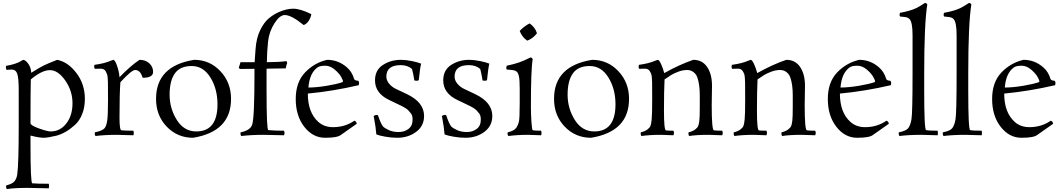

<svg xmlns="http://www.w3.org/2000/svg" viewBox="-20 -915 7223 1303"><path d="M59 -443 24 -441Q20 -448 20 -459L21 -468Q91 -480 125 -502L137 -509Q152 -509 171 -483.5Q190 -458 192 -421Q249 -457 275.5 -470Q302 -483 368 -509Q441 -495 498.5 -419.5Q556 -344 556 -244Q556 -187 538 -141.5Q520 -96 490 -68.5Q460 -41 428 -22Q396 -3 362 6Q304 20 275.5 20Q247 20 187 5V61Q187 328 199 329Q229 332 311 332Q313 339 313 348Q313 357 311 363L167 360Q81 360 27 368Q21 362 21 351L23 343Q64 333 78.5 315Q93 297 97 269Q107 199 107 -59V-303Q107 -383 97.5 -413Q88 -443 59 -443ZM187 -79Q187 -64 244 -43.5Q301 -23 324 -23Q388 -23 430 -77Q472 -131 472 -214.5Q472 -298 423 -368.5Q374 -439 319 -439Q264 -439 189 -376Q187 -293 187 -79Z M663 -449 624 -448Q619 -453 619 -463L621 -475Q689 -484 732 -503Q746 -509 749 -509Q760 -509 774 -469.5Q788 -430 791 -391Q866 -469 927 -509Q967 -509 993 -485.5Q1019 -462 1019 -427Q1019 -387 948 -387Q933 -440 897 -440Q873 -440 797 -357Q791 -281 791 -115Q791 -32 804 -31Q827 -28 885 -28Q888 -21 888 -12Q888 -3 885 3L773 0Q691 0 628 8Q623 2 623 -9L624 -17Q677 -27 692 -48Q703 -64 708 -99.5Q713 -135 713 -239Q713 -343 712.5 -354Q712 -365 711 -383Q710 -401 707 -410Q704 -419 698 -430Q688 -449 663 -449Z M1548 -244Q1548 -22 1290 20Q1184 20 1111.5 -55.5Q1039 -131 1039 -244Q1039 -468 1298 -509Q1403 -509 1475.5 -432Q1548 -355 1548 -244ZM1312 -23Q1456 -23 1456 -207Q1456 -311 1408 -389Q1360 -467 1281 -467Q1202 -467 1166.5 -416.5Q1131 -366 1131 -272.5Q1131 -179 1180 -101Q1229 -23 1312 -23Z M1907 3 1769 0Q1686 0 1617 8Q1612 2 1612 -9L1613 -17Q1678 -30 1691 -68Q1707 -113 1707 -415V-448L1608 -447Q1601 -451 1601 -459Q1606 -469 1612 -493H1708Q1709 -509 1714.5 -583.5Q1720 -658 1745.5 -710Q1771 -762 1802 -788.5Q1833 -815 1870 -832Q1924 -856 1970.5 -856Q2017 -856 2093 -819Q2089 -796 2075.5 -774.5Q2062 -753 2041 -745Q1957 -813 1913 -813Q1878 -813 1842 -756Q1806 -699 1799 -631.5Q1792 -564 1791 -493Q1867 -493 1923 -500Q1929 -496 1929 -487Q1925 -479 1922.5 -466.5Q1920 -454 1919 -451L1789 -449V-299Q1789 -33 1801 -32Q1842 -28 1907 -28Q1911 -20 1911 -12.5Q1911 -5 1907 3Z M2240 -52Q2322 -52 2385 -96Q2399 -91 2401 -75L2293 1Q2269 20 2186 20Q2103 20 2045 -54.5Q1987 -129 1987 -243Q1987 -357 2050 -423Q2113 -489 2200 -509Q2276 -509 2334 -458Q2369 -428 2383 -380Q2386 -368 2411 -367Q2417 -360 2417 -352.5Q2417 -345 2415 -337Q2239 -296 2069 -280Q2069 -152 2140 -88Q2180 -52 2240 -52ZM2303 -357Q2308 -360 2308 -364.5Q2308 -369 2295.5 -392.5Q2283 -416 2252 -442.5Q2221 -469 2187 -469Q2153 -469 2137 -459Q2081 -421 2073 -321Q2127 -321 2196 -332.5Q2265 -344 2303 -357Z M2776 -447Q2746 -473 2699 -473Q2602 -473 2602 -395Q2602 -370 2620.5 -347.5Q2639 -325 2666 -312L2744 -275Q2858 -220 2858 -128Q2858 -60 2804 -20Q2750 20 2676 20Q2637 20 2594.5 12.5Q2552 5 2534 -3Q2531 -48 2516 -128Q2527 -135 2534.5 -135Q2542 -135 2545 -133Q2565 -73 2580 -56Q2591 -45 2619 -32Q2647 -19 2685.5 -19Q2724 -19 2752 -40Q2780 -61 2780 -103Q2780 -131 2769 -145Q2758 -159 2750.5 -166.5Q2743 -174 2733.5 -180Q2724 -186 2717.5 -189.5Q2711 -193 2704.5 -196.5Q2698 -200 2697 -200L2622 -236Q2525 -282 2525 -369Q2525 -440 2579 -474.5Q2633 -509 2701 -509Q2734 -509 2775.5 -500.5Q2817 -492 2838 -483Q2831 -459 2822 -371Q2817 -367 2808.5 -367Q2800 -367 2792 -369Q2784 -419 2776 -447Z M3239 -447Q3209 -473 3162 -473Q3065 -473 3065 -395Q3065 -370 3083.5 -347.5Q3102 -325 3129 -312L3207 -275Q3321 -220 3321 -128Q3321 -60 3267 -20Q3213 20 3139 20Q3100 20 3057.5 12.5Q3015 5 2997 -3Q2994 -48 2979 -128Q2990 -135 2997.5 -135Q3005 -135 3008 -133Q3028 -73 3043 -56Q3054 -45 3082 -32Q3110 -19 3148.5 -19Q3187 -19 3215 -40Q3243 -61 3243 -103Q3243 -131 3232 -145Q3221 -159 3213.5 -166.5Q3206 -174 3196.5 -180Q3187 -186 3180.5 -189.5Q3174 -193 3167.5 -196.5Q3161 -200 3160 -200L3085 -236Q2988 -282 2988 -369Q2988 -440 3042 -474.5Q3096 -509 3164 -509Q3197 -509 3238.5 -500.5Q3280 -492 3301 -483Q3294 -459 3285 -371Q3280 -367 3271.5 -367Q3263 -367 3255 -369Q3247 -419 3239 -447Z M3652 3 3562 0Q3492 0 3430 8Q3424 0 3424 -9L3426 -17Q3469 -27 3484 -48Q3495 -64 3501 -86.5Q3507 -109 3507 -216V-312Q3507 -374 3501.5 -398Q3496 -422 3485 -430Q3474 -438 3456 -440L3419 -443Q3416 -447 3416 -456L3419 -469Q3471 -480 3503.5 -491.5Q3536 -503 3580 -525Q3591 -525 3595 -513Q3583 -445 3583 -189Q3583 -143 3586.5 -87.5Q3590 -32 3596 -31Q3611 -28 3652 -28Q3655 -21 3655 -12Q3655 -3 3652 3ZM3558 -639Q3522 -664 3507 -705Q3519 -719 3539.5 -734.5Q3560 -750 3575 -756Q3613 -728 3624 -689Q3596 -653 3558 -639Z M4249 -244Q4249 -22 3991 20Q3885 20 3812.5 -55.5Q3740 -131 3740 -244Q3740 -468 3999 -509Q4104 -509 4176.5 -432Q4249 -355 4249 -244ZM4013 -23Q4157 -23 4157 -207Q4157 -311 4109 -389Q4061 -467 3982 -467Q3903 -467 3867.5 -416.5Q3832 -366 3832 -272.5Q3832 -179 3881 -101Q3930 -23 4013 -23Z M4357 -449 4318 -448Q4314 -453 4314 -461Q4314 -469 4316 -475Q4384 -484 4427 -503Q4441 -509 4444 -509Q4453 -509 4466 -481Q4479 -453 4488 -419Q4589 -476 4685 -509Q4746 -509 4779 -460.5Q4812 -412 4812 -332L4810 -200Q4810 -33 4825 -30.5Q4840 -28 4881 -28Q4885 -21 4885 -13Q4885 -5 4881 3L4789 0Q4706 0 4657 8Q4652 2 4652 -9L4653 -17Q4682 -24 4698 -36.5Q4714 -49 4718.5 -60.5Q4723 -72 4726 -95.5Q4729 -119 4729 -187V-270Q4729 -340 4713 -388Q4706 -407 4697 -416Q4675 -440 4644 -440Q4613 -440 4582 -428Q4551 -416 4535 -406Q4519 -396 4490 -376Q4486 -297 4486 -164.5Q4486 -32 4499.5 -30Q4513 -28 4550 -28Q4554 -21 4554 -13Q4554 -5 4550 3L4465 0Q4389 0 4333 8Q4328 2 4328 -9L4329 -17Q4358 -24 4374 -36.5Q4390 -49 4394.5 -60.5Q4399 -72 4402.5 -103.5Q4406 -135 4406 -239Q4406 -343 4405.5 -354.5Q4405 -366 4404 -384Q4403 -402 4400 -411Q4397 -420 4391 -430Q4381 -449 4357 -449Z M4988 -449 4949 -448Q4945 -453 4945 -461Q4945 -469 4947 -475Q5015 -484 5058 -503Q5072 -509 5075 -509Q5084 -509 5097 -481Q5110 -453 5119 -419Q5220 -476 5316 -509Q5377 -509 5410 -460.5Q5443 -412 5443 -332L5441 -200Q5441 -33 5456 -30.5Q5471 -28 5512 -28Q5516 -21 5516 -13Q5516 -5 5512 3L5420 0Q5337 0 5288 8Q5283 2 5283 -9L5284 -17Q5313 -24 5329 -36.5Q5345 -49 5349.5 -60.5Q5354 -72 5357 -95.5Q5360 -119 5360 -187V-270Q5360 -340 5344 -388Q5337 -407 5328 -416Q5306 -440 5275 -440Q5244 -440 5213 -428Q5182 -416 5166 -406Q5150 -396 5121 -376Q5117 -297 5117 -164.5Q5117 -32 5130.5 -30Q5144 -28 5181 -28Q5185 -21 5185 -13Q5185 -5 5181 3L5096 0Q5020 0 4964 8Q4959 2 4959 -9L4960 -17Q4989 -24 5005 -36.5Q5021 -49 5025.5 -60.5Q5030 -72 5033.5 -103.5Q5037 -135 5037 -239Q5037 -343 5036.5 -354.5Q5036 -366 5035 -384Q5034 -402 5031 -411Q5028 -420 5022 -430Q5012 -449 4988 -449Z M5851 -52Q5933 -52 5996 -96Q6010 -91 6012 -75L5904 1Q5880 20 5797 20Q5714 20 5656 -54.5Q5598 -129 5598 -243Q5598 -357 5661 -423Q5724 -489 5811 -509Q5887 -509 5945 -458Q5980 -428 5994 -380Q5997 -368 6022 -367Q6028 -360 6028 -352.5Q6028 -345 6026 -337Q5850 -296 5680 -280Q5680 -152 5751 -88Q5791 -52 5851 -52ZM5914 -357Q5919 -360 5919 -364.5Q5919 -369 5906.5 -392.5Q5894 -416 5863 -442.5Q5832 -469 5798 -469Q5764 -469 5748 -459Q5692 -421 5684 -321Q5738 -321 5807 -332.5Q5876 -344 5914 -357Z M6343 3 6233 0Q6147 0 6084 8Q6079 2 6079 -9L6080 -17Q6127 -26 6142.5 -44Q6158 -62 6165.5 -105Q6173 -148 6173 -419V-675Q6173 -766 6152 -786Q6141 -797 6124 -799L6088 -803Q6085 -808 6085 -815.5Q6085 -823 6088 -828Q6159 -841 6198 -860Q6224 -873 6257 -895Q6267 -895 6273 -885Q6252 -754 6252 -416V-299Q6252 -36 6265 -32Q6283 -28 6343 -28Q6345 -21 6345 -12Q6345 -3 6343 3Z M6642 3 6532 0Q6446 0 6383 8Q6378 2 6378 -9L6379 -17Q6426 -26 6441.5 -44Q6457 -62 6464.5 -105Q6472 -148 6472 -419V-675Q6472 -766 6451 -786Q6440 -797 6423 -799L6387 -803Q6384 -808 6384 -815.5Q6384 -823 6387 -828Q6458 -841 6497 -860Q6523 -873 6556 -895Q6566 -895 6572 -885Q6551 -754 6551 -416V-299Q6551 -36 6564 -32Q6582 -28 6642 -28Q6644 -21 6644 -12Q6644 -3 6642 3Z M6966 -52Q7048 -52 7111 -96Q7125 -91 7127 -75L7019 1Q6995 20 6912 20Q6829 20 6771 -54.5Q6713 -129 6713 -243Q6713 -357 6776 -423Q6839 -489 6926 -509Q7002 -509 7060 -458Q7095 -428 7109 -380Q7112 -368 7137 -367Q7143 -360 7143 -352.5Q7143 -345 7141 -337Q6965 -296 6795 -280Q6795 -152 6866 -88Q6906 -52 6966 -52ZM7029 -357Q7034 -360 7034 -364.5Q7034 -369 7021.5 -392.5Q7009 -416 6978 -442.5Q6947 -469 6913 -469Q6879 -469 6863 -459Q6807 -421 6799 -321Q6853 -321 6922 -332.5Q6991 -344 7029 -357Z"/></svg>

Font: Rosarivo
Style: Regular
Weight: 400
Designer: Pablo Ugerman
Foundry: Pablo Ugerman
Version: Version 1.003